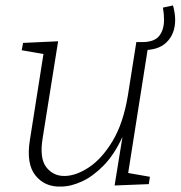

<svg xmlns="http://www.w3.org/2000/svg" viewBox="-20 -680 665 707"><path d="M204 7Q145 9 110.5 -34Q76 -77 90 -164L140 -481L60 -495L65 -522L194 -528L137 -171Q125 -98 150 -65Q175 -32 217 -32Q259 -32 307 -63.5Q355 -95 394.5 -160.5Q434 -226 451 -329L482 -525H528L452 -43L532 -29L528 -2L402 3L431 -176Q401 -111 362 -71Q323 -31 282 -12Q241 7 204 7ZM500 -496 503 -525Q548 -525 566 -547.5Q584 -570 584 -607Q584 -618 583 -629Q582 -640 580 -652L617 -660Q625 -631 625 -607Q625 -555 593 -524Q561 -493 500 -496Z"/></svg>

Font: Bitter Light
Style: Italic
Weight: 300
Italic angle: -9°
Designer: Sol Matas, and Bitter project Authors
Foundry: Sol Matas
Version: Version 2.001